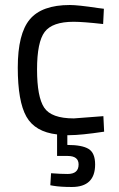

<svg xmlns="http://www.w3.org/2000/svg" viewBox="-20 -530 476 767"><path d="M360 127Q360 217 267 217Q221 217 192 212L181 210L184 162Q223 165 250 165Q294 165 294 127Q294 93 250 93H208V7Q120 -3 85.5 -64Q51 -125 51 -260Q51 -395 99 -452.5Q147 -510 259 -510Q292 -510 371 -498L395 -495L392 -434Q312 -443 274 -443Q189 -443 158.5 -402.5Q128 -362 128 -252.5Q128 -143 156.5 -100Q185 -57 275 -57L393 -66L396 -4Q303 10 257 10H249V49Q308 49 334 65Q360 81 360 127Z"/></svg>

Font: Titillium-CLs Web
Style: CLs-Regular
Weight: 400
Version: Version 1.002;PS 57.000;hotconv 1.0.70;makeotf.lib2.5.55311